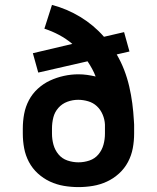

<svg xmlns="http://www.w3.org/2000/svg" viewBox="-20 -755 640 783"><path d="M300 8Q270 8 240.5 3Q211 -2 184 -14.5Q157 -27 134.5 -47.5Q112 -68 98 -94.5Q84 -121 78.5 -150.5Q73 -180 73 -210V-231Q73 -261 78.5 -290.5Q84 -320 98 -346.5Q112 -373 134.5 -393.5Q157 -414 184 -426.5Q211 -439 240.5 -445.5Q270 -452 300 -452Q318 -452 335.5 -449.5Q353 -447 370 -443Q364 -459 355.5 -474.5Q347 -490 337 -505L136 -459L114 -538L275 -576Q250 -597 221 -612.5Q192 -628 161 -638L192 -735Q253 -719 307.5 -686Q362 -653 404 -605L486 -624L508 -545L456 -533Q474 -502 486.5 -469.5Q499 -437 507 -402.5Q515 -368 519.5 -333.5Q524 -299 526 -263Q527 -255 527 -247Q527 -239 527 -231V-210Q527 -180 521.5 -150.5Q516 -121 502 -94.5Q488 -68 465.5 -47.5Q443 -27 416 -14.5Q389 -2 359.5 3Q330 8 300 8ZM300 -93Q323 -93 345 -100.5Q367 -108 381.5 -125.5Q396 -143 402 -165Q408 -187 408 -210V-221Q408 -227 408 -234Q408 -241 408 -247Q407 -268 398.5 -288Q390 -308 375 -322Q360 -336 339.5 -342Q319 -348 299 -348Q276 -348 254.5 -340Q233 -332 218 -315Q203 -298 197.5 -276Q192 -254 192 -231V-210Q192 -187 198 -165Q204 -143 218.5 -125.5Q233 -108 255 -100.5Q277 -93 300 -93Z"/></svg>

Font: Zed Sans Extended
Style: Bold
Weight: 700
Width: 7
Designer: Belleve Invis
Foundry: Belleve Invis
Version: Version 1.0.0; ttfautohint (v1.8.4)